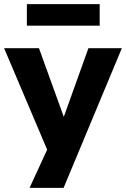

<svg xmlns="http://www.w3.org/2000/svg" viewBox="-27 -736 614 936"><path d="M117 180 223 -50V41L-7 -501H163L287 -158H281L404 -501H567L283 180ZM104 -611V-716H459V-611Z"/></svg>

Font: Nunito Sans 8pt ExtraBold
Style: Regular
Weight: 800
Version: Version 3.101;gftools[0.9.27]